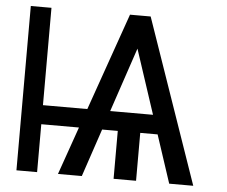

<svg xmlns="http://www.w3.org/2000/svg" viewBox="-51 -765 971 823"><g transform="rotate(5 434.5 -353.5)"><path d="M373 -206.1V-288.1H110.4V-206.1ZM137.7 0V-707H48.8V0ZM330.1 0 543 -632.8 538.1 -707H475.6L227.5 0ZM496.1 -637.7 706.1 0H809.6L564.5 -707H502.9ZM685.5 -206.1V-288.1H347.7V-206.1ZM563.5 0V-261.7H466.8V0Z"/></g></svg>

Font: Pretendard Variable
Style: Regular
Weight: 400
Designer: Base glyphs from Inter by Rasmus Andersson; Hangeul glyphs from Noto Sans CJK(Source Han Sans) by Jang Soo-young and Kan
Foundry: Kil Hyung-jin
Version: Version 1.309;Glyphs 3.2 (3225)